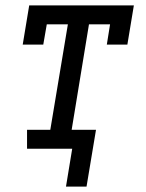

<svg xmlns="http://www.w3.org/2000/svg" viewBox="-20 -550 540 710"><path d="M224 140 247 0H80V-70H166L231 -460H153L140 -385H64L88 -530H475L451 -385H375L387 -460H309L245 -70H335L300 140Z"/></svg>

Font: Iosevka Curly Slab Oblique
Style: Regular
Weight: 400
Italic angle: -9°
Monospace: yes
Designer: Belleve Invis
Foundry: Belleve Invis
Version: Version 11.1.0; ttfautohint (v1.8.3)